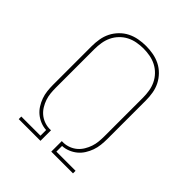

<svg xmlns="http://www.w3.org/2000/svg" viewBox="-203 -875 1006 1006"><g transform="rotate(45 300.0 -371.5)"><path d="M99 0V-19H241V-61Q219 -62 198 -70.5Q177 -79 160 -93Q143 -107 131 -126Q119 -145 111.5 -166Q104 -187 101.5 -209.5Q99 -232 99 -254V-540Q99 -567 103.5 -594Q108 -621 120 -645Q132 -669 151.5 -689Q171 -709 195 -721Q219 -733 246 -738Q273 -743 300 -743Q327 -743 354 -738Q381 -733 405 -721Q429 -709 448.5 -689Q468 -669 480 -645Q492 -621 496.5 -594Q501 -567 501 -540V-254Q501 -232 498.5 -209.5Q496 -187 488.5 -166Q481 -145 469 -126Q457 -107 440 -93Q423 -79 402 -70.5Q381 -62 359 -61V-19H501V0H340V-78H354Q374 -79 393 -86.5Q412 -94 427 -107Q442 -120 452.5 -137.5Q463 -155 469.5 -174Q476 -193 478 -213.5Q480 -234 480 -254V-540Q480 -564 476 -588.5Q472 -613 461.5 -635Q451 -657 433.5 -675Q416 -693 394.5 -704Q373 -715 348.5 -719.5Q324 -724 300 -724Q276 -724 251.5 -719.5Q227 -715 205.5 -704Q184 -693 166.5 -675Q149 -657 138.5 -635Q128 -613 124 -588.5Q120 -564 120 -540V-254Q120 -234 122 -213.5Q124 -193 130.5 -174Q137 -155 147.5 -137.5Q158 -120 173 -107Q188 -94 207 -86.5Q226 -79 246 -78H260V0Z"/></g></svg>

Font: Zed Sans Thin Extended
Style: Regular
Weight: 100
Width: 7
Designer: Belleve Invis
Foundry: Belleve Invis
Version: Version 1.0.0; ttfautohint (v1.8.4)